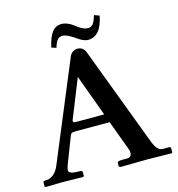

<svg xmlns="http://www.w3.org/2000/svg" viewBox="-117 -907 933 1009"><g transform="rotate(-15 349.5 -402.5)"><path d="M437 -748Q454.6 -748 465.1 -759.5Q475.6 -771 485.8 -806.2L514.2 -795.9Q493.2 -688 422.9 -688Q397.5 -688 357.9 -717.8Q317.9 -744.1 299.8 -744.1Q280.3 -744.1 270 -732.4Q259.8 -720.7 251 -690.9L225.1 -699.2Q236.3 -752 255.9 -778.6Q275.4 -805.2 308.1 -805.2Q341.8 -805.2 381.8 -772.9Q413.6 -748 437 -748ZM252.9 -288.1H402.8L319.8 -514.2L233.9 -299.8Q233.9 -292.5 237.1 -290.3Q240.2 -288.1 252.9 -288.1ZM147.9 -79.1Q142.6 -64.5 142.1 -54.4Q141.6 -44.4 154.1 -38.8Q166.5 -33.2 194.8 -33.2Q207 -33.2 211.4 -31Q215.8 -28.8 215.8 -22.9V-2.9L210.9 1Q119.1 -1 95.2 -1L9.8 1L2 -2V-22.9Q2 -29.8 6.6 -31.5Q11.2 -33.2 22 -33.2Q39.1 -33.2 58.1 -47.9Q77.1 -62.5 88.9 -90.8L312 -627Q318.4 -643.1 330.8 -650.6Q343.3 -658.2 354 -658.2Q387.2 -658.2 398.9 -627L601.1 -90.8Q612.3 -61 624.3 -47.1Q636.2 -33.2 653.8 -33.2H682.1Q692.9 -33.2 694.8 -31.2Q696.8 -29.3 696.8 -22.9V-2.9L691.9 1Q596.2 -1 558.1 -1L414.1 1L405.8 -3.9V-22.9Q405.8 -33.2 432.1 -33.2H459Q483.9 -33.2 483.9 -59.1Q483.9 -70.3 481.9 -73.2L419.9 -241.2H235.8Q220.2 -241.2 214.8 -239Q209.5 -236.8 205.1 -227.1Z"/></g></svg>

Font: Linux Libertine G
Style: Semibold
Weight: 600
Designer: Philipp H. Poll
Foundry: Philipp H. Poll
Version: Version 5.1.1